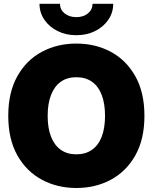

<svg xmlns="http://www.w3.org/2000/svg" viewBox="-20 -965 792 997"><path d="M376.5 11.2Q277.3 11.2 197 -32Q116.7 -75.2 69.8 -158.9Q22.9 -242.7 22.9 -363.3Q22.9 -484.9 69.8 -568.8Q116.7 -652.8 197 -695.8Q277.3 -738.8 376.5 -738.8Q475.6 -738.8 555.7 -695.8Q635.7 -652.8 682.9 -568.8Q730 -484.9 730 -363.3Q730 -242.2 682.9 -158.4Q635.7 -74.7 555.7 -31.7Q475.6 11.2 376.5 11.2ZM376.5 -163.6Q424.3 -163.6 457.8 -187.3Q491.2 -210.9 508.3 -255.6Q525.4 -300.3 525.4 -363.3Q525.4 -426.8 508.3 -471.7Q491.2 -516.6 457.8 -540.3Q424.3 -564 376.5 -564Q328.6 -564 295.4 -540.3Q262.2 -516.6 244.9 -471.7Q227.5 -426.8 227.5 -363.3Q227.5 -300.3 244.9 -255.6Q262.2 -210.9 295.4 -187.3Q328.6 -163.6 376.5 -163.6ZM376.5 -782.2Q321.8 -782.2 278.6 -804Q235.4 -825.7 210.2 -862.8Q185.1 -899.9 185.1 -945.3H291.5Q291.5 -915 315.4 -895.5Q339.4 -876 376.5 -876Q413.1 -876 436.8 -895.5Q460.4 -915 460.4 -945.3H567.9Q567.9 -899.9 542.7 -862.8Q517.6 -825.7 474.4 -804Q431.2 -782.2 376.5 -782.2Z"/></svg>

Font: Inter 28pt Black
Style: Regular
Weight: 900
Designer: Rasmus Andersson
Foundry: rsms
Version: Version 4.001;git-66647c0bb